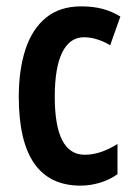

<svg xmlns="http://www.w3.org/2000/svg" viewBox="-20 -573 419 603"><path d="M233 10Q39 10 39 -269Q39 -354 60 -418Q81 -482 124.5 -517.5Q168 -553 235 -553Q273 -553 302.5 -545Q332 -537 358 -521L326 -431Q283 -456 244 -456Q199 -456 175.5 -408.5Q152 -361 152 -269Q152 -87 246 -87Q296 -87 349 -121V-26Q324 -8 293.5 1Q263 10 233 10Z"/></svg>

Font: Noto Sans Devanagari UI ExtraCondensed SemiBold
Style: Regular
Weight: 600
Width: 2
Designer: Jelle Bosma - Monotype Design Team
Foundry: Monotype Imaging Inc.
Version: Version 2.004; ttfautohint (v1.8.4.7-5d5b)